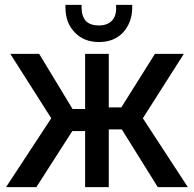

<svg xmlns="http://www.w3.org/2000/svg" viewBox="-20 -772 799 792"><path d="M630.9 0 482.4 -238.3H428.7V0H331.1V-231.4H278.3L129.9 0H4.9L191.4 -284.2L22.5 -549.8H141.6L279.3 -322.3H331.1V-549.8H428.7V-329.1H480.5L619.1 -549.8H738.3L569.3 -284.2L754.9 0ZM250 -741.2V-752H316.4V-741.2Q316.4 -706.1 334 -685.5Q352.5 -667 387.7 -667Q422.9 -667 441.4 -686.5Q460 -705.1 459 -741.2V-752H525.4V-741.2Q525.4 -679.7 487.3 -637.7Q450.2 -598.6 388.2 -598.6Q326.2 -598.6 289.1 -637.7Q250 -676.8 250 -741.2Z"/></svg>

Font: RobotoJAA
Style: Medium
Weight: 500
Version: Version 2.05; 2016-11-05